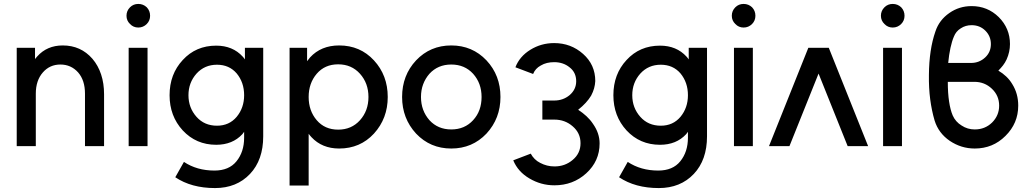

<svg xmlns="http://www.w3.org/2000/svg" viewBox="-20 -743 5238 976"><path d="M509 0V-264Q509 -319 494 -364.5Q479 -410 450 -444Q391 -512 299 -512Q219 -512 169 -456Q167 -453 163.5 -449.5Q160 -446 158 -442V-500H65V0H162V-267Q162 -334 198 -375Q233 -415 287 -415Q341 -415 377 -375Q412 -335 412 -267V0Z M743 -663Q743 -688 726 -706Q708 -723 683 -723Q658 -723 641 -706Q623 -688 623 -663Q623 -638 641 -621Q658 -603 683 -603Q708 -603 726 -621Q743 -638 743 -663ZM634 0H730V-500H634Z M1083 -414Q1145 -414 1183 -370Q1221 -324 1221 -259Q1221 -195 1183 -149Q1145 -104 1083 -104Q1019 -104 979 -149Q938 -195 938 -259Q938 -323 979 -369Q1020 -414 1083 -414ZM1079 -511Q976 -511 909 -438Q842 -366 842 -259Q842 -153 909 -80Q977 -7 1079 -7Q1162 -7 1212 -61Q1214 -64 1216.5 -67Q1219 -70 1221 -73V-43Q1221 29 1182 77Q1144 124 1070 124Q981 124 915 80L871 158Q953 213 1073 213Q1183 213 1251 141Q1318 70 1318 -50V-500H1225V-441Q1223 -445 1219.5 -448.5Q1216 -452 1214 -455Q1163 -511 1079 -511Z M1541 -500V-432Q1545 -437 1549 -442Q1553 -447 1556 -451Q1612 -512 1704 -512Q1811 -512 1881 -436Q1951 -360 1951 -250Q1951 -141 1881 -64Q1811 12 1704 12Q1617 12 1563 -46Q1559 -50 1555.5 -54.5Q1552 -59 1549 -63V200H1452V-500ZM1699 -84Q1767 -84 1810 -132Q1853 -180 1853 -250Q1853 -320 1810 -368Q1767 -416 1699 -416Q1631 -416 1590 -368Q1549 -320 1549 -250Q1549 -180 1590 -132Q1631 -84 1699 -84Z M2274 -512Q2167 -512 2095 -436Q2024 -360 2024 -250Q2024 -141 2095 -64Q2167 12 2274 12Q2381 12 2453 -64Q2524 -141 2524 -250Q2524 -360 2453 -436Q2381 -512 2274 -512ZM2274 -415Q2342 -415 2385 -368Q2428 -320 2428 -250Q2428 -215 2417.5 -185.5Q2407 -156 2385 -132Q2342 -85 2274 -85Q2206 -85 2163 -132Q2120 -181 2120 -250Q2120 -285 2131 -314.5Q2142 -344 2163 -368Q2206 -415 2274 -415Z M2797 -524Q2731 -524 2676 -490Q2621 -456 2600 -401L2690 -367Q2701 -395 2729 -410Q2744 -419 2761 -423Q2778 -427 2797 -427Q2843 -427 2875 -401Q2909 -375 2909 -330Q2909 -288 2875 -259Q2842 -232 2798 -232H2737V-135H2798Q2852 -135 2891 -101Q2931 -67 2931 -15Q2931 37 2891 70Q2852 103 2799 103Q2779 103 2761 98.5Q2743 94 2726 85Q2710 77 2698 65Q2686 53 2678 38L2589 72Q2601 101 2621.5 124Q2642 147 2671 164Q2730 199 2798 199Q2893 199 2960 138Q3028 76 3028 -14Q3028 -66 2994 -114Q2980 -135 2961 -152.5Q2942 -170 2919 -185Q2963 -220 2985 -257Q2995 -276 3000 -294Q3005 -312 3006 -331Q3006 -414 2944 -469Q2882 -524 2797 -524Z M3339 -414Q3401 -414 3439 -370Q3477 -324 3477 -259Q3477 -195 3439 -149Q3401 -104 3339 -104Q3275 -104 3235 -149Q3194 -195 3194 -259Q3194 -323 3235 -369Q3276 -414 3339 -414ZM3335 -511Q3232 -511 3165 -438Q3098 -366 3098 -259Q3098 -153 3165 -80Q3233 -7 3335 -7Q3418 -7 3468 -61Q3470 -64 3472.5 -67Q3475 -70 3477 -73V-43Q3477 29 3438 77Q3400 124 3326 124Q3237 124 3171 80L3127 158Q3209 213 3329 213Q3439 213 3507 141Q3574 70 3574 -50V-500H3481V-441Q3479 -445 3475.5 -448.5Q3472 -452 3470 -455Q3419 -511 3335 -511Z M3820 -663Q3820 -688 3803 -706Q3785 -723 3760 -723Q3735 -723 3718 -706Q3700 -688 3700 -663Q3700 -638 3718 -621Q3735 -603 3760 -603Q3785 -603 3803 -621Q3820 -638 3820 -663ZM3711 0H3807V-500H3711Z M3889 0 4089 -500H4193L4393 0H4289L4141 -369L3993 0Z M4578 -663Q4578 -688 4561 -706Q4543 -723 4518 -723Q4493 -723 4476 -706Q4458 -688 4458 -663Q4458 -638 4476 -621Q4493 -603 4518 -603Q4543 -603 4561 -621Q4578 -638 4578 -663ZM4469 0H4565V-500H4469Z M4919 -712Q4856 -712 4806 -677Q4754 -641 4735 -583Q4703 -492 4702 -362Q4701 -296 4708.5 -238.5Q4716 -181 4731 -130Q4751 -66 4808 -27Q4866 12 4935 12Q5027 12 5091 -52Q5156 -116 5156 -206Q5156 -267 5126 -315Q5113 -337 5095 -354Q5077 -371 5055 -384Q5068 -397 5078.5 -410.5Q5089 -424 5097 -441Q5114 -479 5114 -519Q5114 -599 5057 -656Q5000 -712 4919 -712ZM4919 -615Q4961 -615 4989 -587Q5017 -559 5017 -519Q5017 -478 4988 -451Q4958 -423 4916 -423H4800Q4804 -465 4811.5 -499.5Q4819 -534 4829 -557Q4834 -570 4842.5 -580.5Q4851 -591 4864 -599Q4888 -615 4919 -615ZM4798 -327H4933Q4985 -327 5022 -292Q5059 -257 5059 -206Q5059 -156 5023 -120Q4987 -85 4935 -85Q4898 -85 4868 -105Q4853 -114 4841.5 -127Q4830 -140 4823 -156Q4811 -184 4804.5 -227Q4798 -270 4798 -327Z"/></svg>

Font: Unageo
Style: Medium
Weight: 500
Designer: Richard Sepsi
Foundry: Richard Sepsi
Version: Version 2.000